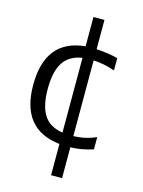

<svg xmlns="http://www.w3.org/2000/svg" viewBox="-128 -765 762 1020"><g transform="rotate(15 252.5 -255.0)"><path d="M255.9 7.8Q40 -15.6 40 -259.8Q40 -508.8 255.9 -529.3V-690.4H316.4V-529.3Q380.9 -526.4 434.6 -511.7V-444.3Q373 -465.8 316.4 -467.8V-51.8Q379.9 -52.7 440.4 -79.1V-11.7Q372.1 9.8 316.4 9.8V179.7H255.9ZM255.9 -54.7V-465.8Q185.5 -455.1 152.8 -405.3Q120.1 -355.5 120.1 -260.3Q120.1 -165 152.3 -115.2Q184.6 -65.4 255.9 -54.7Z"/></g></svg>

Font: Mgen+ 1c regular
Style: Regular
Weight: 400
Designer: [Source Han Sans]
Ryoko NISHIZUKA  (kana & ideographs); Paul D. Hunt (Latin, Greek & Cyrillic); Wenlong ZHANG  (bopomofo
Version: Version 1.059.20150602